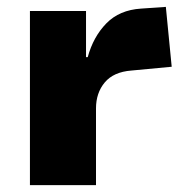

<svg xmlns="http://www.w3.org/2000/svg" viewBox="-20 -538 538 558"><path d="M67 0V-506H230V-372H235Q251 -431 289 -470Q327 -509 390 -513L462 -518L479 -344L362 -333Q310 -329 284.5 -298.5Q259 -268 259 -223V0Z"/></svg>

Font: Nunito Sans 7pt Black
Style: Regular
Weight: 900
Designer: Vernon Adams
Foundry: Vernon Adams
Version: Version 3.101;gftools[0.9.27]